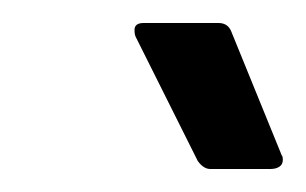

<svg xmlns="http://www.w3.org/2000/svg" viewBox="-20 -720 266 167"><path d="M226 -581Q226 -577 223 -575Q220 -573 215 -573H163Q157 -573 152 -580L98 -688Q97 -690 97 -694Q97 -700 105 -700H170Q178 -700 181 -693L225 -585Q226 -584 226 -581Z"/></svg>

Font: Barlow Medium
Style: Italic
Weight: 500
Italic angle: -7°
Designer: Jeremy Tribby
Foundry: Tribby Type
Version: Version 1.408